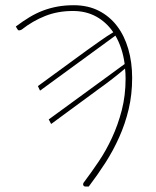

<svg xmlns="http://www.w3.org/2000/svg" viewBox="-20 -518 582 717"><path d="M121.5 -196.5 305 -330.5Q330.5 -348.5 354.8 -365.8Q379 -383 403 -397.5Q377.5 -435 339.5 -456Q301.5 -477 252.5 -477Q195.5 -477 148.5 -458.2Q101.5 -439.5 61 -407.5Q55 -404.5 51.2 -404.5Q47.5 -404.5 45 -409L39 -419Q65.5 -439 90.5 -454Q115.5 -469 141.5 -478.8Q167.5 -488.5 195.2 -493.5Q223 -498.5 255.5 -498.5Q308 -498.5 348.5 -478Q389 -457.5 416.8 -421.2Q444.5 -385 459 -335.2Q473.5 -285.5 473.5 -227Q473.5 -165 460.5 -110.2Q447.5 -55.5 425.2 -5.8Q403 44 373.8 89.5Q344.5 135 311.5 178.5H298Q292.5 178 290.8 172.8Q289 167.5 295 160.5Q321 126 348.5 85.2Q376 44.5 398.2 -3.5Q420.5 -51.5 434.8 -106.5Q449 -161.5 449 -224.5Q449 -234 448.5 -243.5Q448 -253 447 -262Q424 -242.5 400 -223.8Q376 -205 350.5 -187L171 -55L162 -72L445.5 -279Q441.5 -309.5 432.8 -336Q424 -362.5 411 -385L129.5 -179.5Z"/></svg>

Font: Lato Thin
Style: Italic
Weight: 200
Italic angle: -7°
Designer: Lukasz Dziedzic
Foundry: tyPoland Lukasz Dziedzic
Version: Version 2.007; 2014-02-27